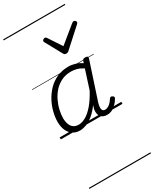

<svg xmlns="http://www.w3.org/2000/svg" viewBox="-362 -1095 1360 1680"><g transform="rotate(-30 318.0 -255.0)"><path d="M187 17Q145 17 115 -3Q85 -23 68.5 -59.5Q52 -96 52 -146Q52 -191 64.5 -242.5Q77 -294 103 -343Q129 -392 167.5 -432Q206 -472 258 -495.5Q310 -519 376 -519Q409 -519 444 -508Q479 -497 507 -477L513 -495Q517 -507 523.5 -511Q530 -515 543 -515Q562 -515 566.5 -507.5Q571 -500 567 -488L443 -111Q436 -86 436 -68Q436 -50 444 -40.5Q452 -31 467 -31Q484 -31 499.5 -40Q515 -49 528 -63.5Q541 -78 550 -93Q555 -100 562.5 -103.5Q570 -107 580 -100Q592 -94 592.5 -86Q593 -78 588 -71Q577 -51 558.5 -31Q540 -11 515.5 3Q491 17 460 17Q438 17 422 10Q406 3 396.5 -10Q387 -23 384 -41Q381 -59 384 -81Q387 -91 389.5 -100.5Q392 -110 395 -119Q357 -67 319.5 -37Q282 -7 248 5Q214 17 187 17ZM110 -150Q110 -115 120 -88.5Q130 -62 150 -47.5Q170 -33 202 -33Q237 -33 275.5 -55.5Q314 -78 353.5 -124.5Q393 -171 432 -243L493 -433Q458 -455 429 -462.5Q400 -470 372 -470Q318 -470 275.5 -449Q233 -428 202 -394Q171 -360 150.5 -317.5Q130 -275 120 -231.5Q110 -188 110 -150ZM614 -840Q623 -840 629.5 -833.5Q636 -827 636 -819Q636 -813 633.5 -809.5Q631 -806 627 -802L447 -639Q439 -631 432 -628.5Q425 -626 416 -626Q409 -626 403 -629Q397 -632 392 -641L303 -804Q300 -808 298.5 -812Q297 -816 297 -820Q297 -829 306 -834.5Q315 -840 321 -840Q328 -840 332 -837.5Q336 -835 339 -830L428 -695L593 -830Q600 -835 604 -837.5Q608 -840 614 -840ZM0 490H623V500H0ZM0 -20H623V0H0ZM0 -505H623V-500H0ZM0 -1010H623V-1000H0Z"/></g></svg>

Font: Playwrite MX Guides
Style: Regular
Weight: 400
Designer: Veronika Burian, José Scaglione
Foundry: TypeTogether
Version: Version 1.003